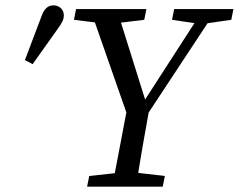

<svg xmlns="http://www.w3.org/2000/svg" viewBox="-20 -704 900 724"><path d="M258.8 -629.3 380.3 -614.3H400L523.9 -629.3L532 -669.7H266.8L258.8 -629.3ZM308.4 0H593.6L601.7 -40.4L472.3 -55.4H453.7L316.5 -40.4L308.4 0ZM467.2 -249.3H520.5L797.8 -669.7H747.4L517.7 -314L531.9 -313.8L420.2 -669.7H320.3L467.2 -249.3ZM403.2 0H492.9C509 -103 527 -207 546 -310.1H462.2L403.2 0ZM628.7 -629.3 729.4 -614.3H748.5L852.1 -629.3L860.2 -669.7H636.7L628.7 -629.3ZM73.9 -477.3 103.1 -462.1C134.1 -505.9 166.1 -550.7 197.1 -594.4C214.4 -618.6 220.6 -629 220.6 -647.2C220.6 -666.6 205.3 -683.8 181 -683.8C163.7 -683.8 148.4 -674.5 137.3 -644.8C116.5 -589.1 94.7 -533.1 73.9 -477.3Z"/></svg>

Font: Source Serif Variable
Style: Italic
Weight: 389
Italic angle: -12°
Designer: Frank Grießhammer
Foundry: Adobe Systems Incorporated
Version: Version 3.001;hotconv 1.0.111;makeotfexe 2.5.65597